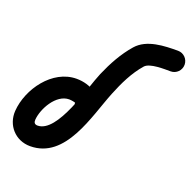

<svg xmlns="http://www.w3.org/2000/svg" viewBox="-152 -710 894 885"><g transform="rotate(20 294.5 -267.5)"><path d="M311.7 -196.8C317 -273.2 247.4 -310.3 180.3 -310.3C61.4 -310.3 -28.1 -183.5 -35.7 -74.7C-40.7 -3.1 11.3 55.2 83.9 55.2C257.7 55.2 304.3 -173.4 356 -300.9C380 -360.3 408.4 -420.2 450.9 -468.7C472.6 -493.5 546.4 -490.4 575 -490.5C602.9 -490.5 625.4 -513.2 625.3 -541.1C625.2 -569 602.6 -591.5 574.7 -591.5C508 -591.2 422.6 -589.6 375 -535.3C331.8 -486 300.5 -427.8 274.6 -368C241.4 -291.6 182 -45.8 83.9 -45.8C69.9 -45.8 64.1 -53.9 65.1 -67.7C68.9 -122.1 116.4 -209.3 180.3 -209.3C191.7 -209.3 211 -205.1 210.9 -203.8C209 -176 230 -151.9 257.8 -149.9C285.6 -148 309.7 -169 311.7 -196.8Z"/></g></svg>

Font: FRB American Cursive Guidelines Ultra
Style: Bold Italic
Weight: 1000
Italic angle: -25°
Version: Version 2.0;Modular Font Editor K font №1